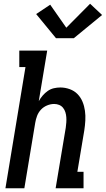

<svg xmlns="http://www.w3.org/2000/svg" viewBox="-20 -1005 565 1025"><path d="M9 0 116 -647H83V-735H232L187 -465Q196 -481 208 -495Q220 -509 235 -519.5Q250 -530 267.5 -534Q285 -538 302 -538Q328 -538 352.5 -529Q377 -520 394 -502.5Q411 -485 420.5 -462Q430 -439 433.5 -413.5Q437 -388 435.5 -361.5Q434 -335 430 -309L393 -88H426V0H277L331 -323Q333 -337 334 -351.5Q335 -366 334 -379.5Q333 -393 329 -406Q325 -419 316.5 -429.5Q308 -440 295.5 -445Q283 -450 269 -450Q250 -450 231 -442Q212 -434 198.5 -419.5Q185 -405 178 -386.5Q171 -368 168 -349L110 0ZM279 -801 173 -930 248 -980 334 -857 461 -985 525 -925 374 -801Z"/></svg>

Font: Iosevka Slab Semibold
Style: Italic
Weight: 600
Italic angle: -9°
Monospace: yes
Designer: Belleve Invis
Foundry: Belleve Invis
Version: Version 11.1.1; ttfautohint (v1.8.3)